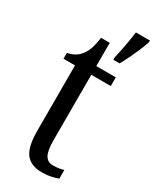

<svg xmlns="http://www.w3.org/2000/svg" viewBox="-199 -815 713 879"><g transform="rotate(30 158.0 -375.0)"><path d="M187 10Q131 10 103.5 -24.5Q76 -59 76 -145V-490H15V-521Q59 -529 82 -560Q94 -575 102 -596Q110 -617 116 -659H162V-536H265V-490H162V-144Q162 -90 175 -66.5Q188 -43 217 -43Q234 -43 247 -45Q260 -47 273 -51V-5Q260 0 238 5Q216 10 187 10ZM215 -613Q223 -647 230 -685Q237 -723 242 -760H316V-750Q309 -729 297.5 -702Q286 -675 273 -648Q260 -621 248 -600H215Z"/></g></svg>

Font: Noto Serif Bengali ExtraCondensed
Style: Regular
Weight: 400
Width: 2
Designer: Juan Bruce, Universal Thirst, Indian Type Foundry and the Monotype Design Team.
Foundry: Monotype Imaging Inc.
Version: Version 2.003; ttfautohint (v1.8.4.7-5d5b)